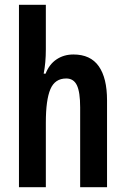

<svg xmlns="http://www.w3.org/2000/svg" viewBox="-20 -780 524 800"><path d="M171 -574Q171 -519 162 -473H170Q185 -512 215.5 -532.5Q246 -553 286 -553Q357 -553 391.5 -504Q426 -455 426 -362V0H314V-333Q314 -396 300.5 -424.5Q287 -453 256 -453Q209 -453 190 -408.5Q171 -364 171 -269V0H59V-760H171Z"/></svg>

Font: Noto Sans Khmer UI ExtraCondensed SemiBold
Style: Regular
Weight: 600
Width: 2
Designer: Danh Hong and the Monotype Design Team
Foundry: Monotype Imaging Inc.
Version: Version 2.002; ttfautohint (v1.8.4.7-5d5b)